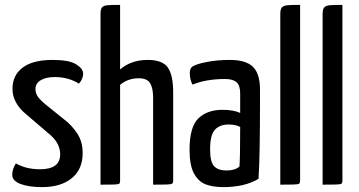

<svg xmlns="http://www.w3.org/2000/svg" viewBox="-20 -755 1466 785"><path d="M31 -392Q31 -447 72.5 -478.5Q114 -510 195 -510Q263 -510 291.5 -492Q320 -474 320 -454Q320 -433 303 -413Q259 -440 204 -440Q168 -440 146.5 -427Q125 -414 125 -391Q125 -376 133 -362.5Q141 -349 165 -329L258 -254Q291 -222 304.5 -194Q318 -166 318 -129Q318 -63 273.5 -26.5Q229 10 152 10Q97 10 63.5 -3Q30 -16 30 -40Q30 -64 45 -87Q86 -63 144 -63Q226 -63 226 -124Q226 -168 186 -203L89 -286Q31 -333 31 -392Z M471 -735V-471Q516 -510 584 -510Q645 -510 666.5 -478.5Q688 -447 688 -378V-16Q688 -7 683.5 -4Q679 -1 659 -0.5Q639 0 606 0V-356Q606 -394 594 -414.5Q582 -435 547 -435Q503 -435 471 -408V-16Q471 -7 467.5 -4Q464 -1 444.5 -0.5Q425 0 391 0V-698Q391 -717 397 -724.5Q403 -732 418 -733.5Q433 -735 471 -735Z M1037 -24Q981 10 893 10Q851 10 821.5 -1Q792 -12 773.5 -45Q755 -78 755 -142Q755 -237 791.5 -271.5Q828 -306 889 -306Q936 -306 962 -293V-372Q962 -406 947 -419Q932 -432 900 -432Q823 -432 767 -409Q756 -430 756 -456Q756 -476 767 -483Q782 -493 825 -501.5Q868 -510 920 -510Q985 -510 1014 -482Q1043 -454 1043 -388V-335Q1043 -115 1037 -24ZM915 -246Q879 -246 859 -225Q839 -204 839 -144Q839 -93 855.5 -75.5Q872 -58 906 -58Q941 -58 959 -74Q962 -108 962 -236Q943 -246 915 -246Z M1126 0V-698Q1126 -717 1132.5 -724.5Q1139 -732 1154 -733.5Q1169 -735 1207 -735V-16Q1207 -7 1203 -4Q1199 -1 1179.5 -0.5Q1160 0 1126 0Z M1299 0V-698Q1299 -717 1305.5 -724.5Q1312 -732 1327 -733.5Q1342 -735 1380 -735V-16Q1380 -7 1376 -4Q1372 -1 1352.5 -0.5Q1333 0 1299 0Z"/></svg>

Font: Yanone Kaffeesatz
Style: Regular
Weight: 400
Designer: Yanone (Cyrillic: Daniel Pouzeot & Huerta Tipografica)
Foundry: Yanone
Version: Version 1.100;PS 001.100;hotconv 1.0.70;makeotf.lib2.5.58329